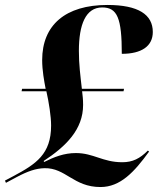

<svg xmlns="http://www.w3.org/2000/svg" viewBox="-34 -744 636 774"><path d="M371 10C451 10 507 -50 567 -133L562 -137C530 -105 501 -90 459 -90C380 -90 343 -127 272 -127C224 -127 184 -111 144 -91L142 -95C232 -154 301 -222 301 -321C301 -345 299 -358 297 -376H464L466 -386H296C290 -440 284 -483 284 -539C284 -644 311 -714 378 -714C439 -714 457 -671 457 -527C537 -527 582 -558 582 -615C582 -685 524 -724 399 -724C230 -724 136 -643 136 -502C136 -460 144 -417 150 -386H55L53 -376H153C163 -332 172 -275 172 -238C172 -123 112 -83 20 -34L-14 -16L-10 -7L33 -30C78 -54 111 -65 145 -66C231 -68 262 10 371 10Z"/></svg>

Font: Noto Serif Display
Style: Bold Italic
Weight: 700
Italic angle: -12°
Designer: Monotype Design Team
Foundry: Monotype Imaging Inc.
Version: Version 2.009